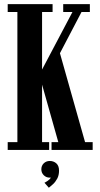

<svg xmlns="http://www.w3.org/2000/svg" viewBox="-20 -720 481 922"><path d="M17 0V-37.5H63.5V-662.5H17V-700H232.5V-662.5H182V-386L328 -662.5H283.5V-700H411.5V-662.5H371.5L254 -438L265 -474.5L388.5 -37.5H425V0H227.5V-37.5H260L165.5 -372L182 -364V-37.5H216V0ZM214.5 181.5 193.5 157.5Q198.5 155.5 209.8 147.8Q221 140 224 132.5Q223 133 218.5 133Q202 133 190.2 121.5Q178.5 110 178.5 93Q178.5 75.5 190.2 64.2Q202 53 219 53Q237.5 53 250.5 64.5Q263.5 76 263.5 99.5Q263.5 121.5 254.8 137.8Q246 154 234.5 164.5Q223 175 214.5 181.5Z"/></svg>

Font: Imbue Thin 10pt
Style: Bold
Weight: 700
Version: Version 1.102